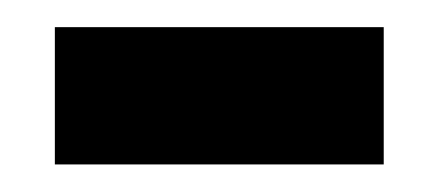

<svg xmlns="http://www.w3.org/2000/svg" viewBox="-20 -345 320 140"><path d="M20 -225.1V-325.2H259.8V-225.1Z"/></svg>

Font: Tiffany Gothic CC
Style: Regular
Weight: 400
Designer: indestructible type*
Foundry: Cowboy Collective
Version: Version 1.000